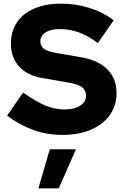

<svg xmlns="http://www.w3.org/2000/svg" viewBox="-20 -731 695 1056"><path d="M322 11Q239 11 164 -16Q89 -43 19 -95L107 -222Q180 -171 231 -150Q282 -129 334 -129Q371 -129 397.5 -138.5Q424 -148 438.5 -164.5Q453 -181 453 -203Q453 -234 432.5 -250.5Q412 -267 361 -276L212 -302Q129 -316 84.5 -366Q40 -416 40 -490Q40 -558 73 -607.5Q106 -657 168.5 -684Q231 -711 318 -711Q399 -711 475 -686.5Q551 -662 605 -619L518 -494Q467 -533 416 -552Q365 -571 309 -571Q275 -571 251 -562.5Q227 -554 214.5 -539Q202 -524 202 -505Q202 -478 220.5 -463.5Q239 -449 281 -441L421 -417Q519 -401 570 -350Q621 -299 621 -219Q621 -151 584.5 -99Q548 -47 481 -18Q414 11 322 11ZM191 305 254 90H398L303 305Z"/></svg>

Font: Red Hat Text VF
Style: Regular
Weight: 300
Designer: Pentagram, MCKL
Foundry: Pentagram, MCKL
Version: Version 1.023